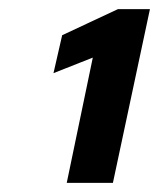

<svg xmlns="http://www.w3.org/2000/svg" viewBox="-20 -820 348 420"><path d="M126 -420 183 -694 97 -660 116 -743 238 -800H308L227 -420Z"/></svg>

Font: Saira SemiExpanded
Style: Bold Italic
Weight: 700
Width: 6
Italic angle: -12°
Designer: Hector Gatti with collaboration of the Omnibus-Type team
Foundry: Omnibus-Type
Version: Version 1.101